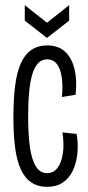

<svg xmlns="http://www.w3.org/2000/svg" viewBox="-20 -714 340 744"><path d="M163 10Q127 10 101.5 -7Q76 -24 60.5 -58Q45 -92 38.5 -142.5Q32 -193 32 -259Q32 -329 38.5 -381Q45 -433 60.5 -468Q76 -503 101.5 -520.5Q127 -538 163 -538Q207 -538 233 -513Q259 -488 269 -445Q279 -402 273 -347L220 -338Q224 -380 219.5 -413Q215 -446 201 -465Q187 -484 163 -484Q142 -484 128 -469.5Q114 -455 105.5 -427Q97 -399 93 -358Q89 -317 89 -264Q89 -193 96 -143.5Q103 -94 119.5 -68.5Q136 -43 162 -43Q187 -43 202.5 -63Q218 -83 223.5 -118.5Q229 -154 222 -201L277 -195Q284 -153 279.5 -116Q275 -79 261 -50.5Q247 -22 222.5 -6Q198 10 163 10ZM76 -694 162 -626 248 -694V-634L162 -567L76 -634Z"/></svg>

Font: Bricolage Grotesque 72pt Condensed ExtraLight
Style: Regular
Weight: 250
Width: 3
Designer: Mathieu Triay
Foundry: Atelier Triay
Version: Version 1.001;gftools[0.9.33.dev8+g029e19f]